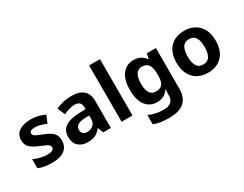

<svg xmlns="http://www.w3.org/2000/svg" viewBox="-100 -1382 2846 2244"><g transform="rotate(-30 1323.0 -260.0)"><path d="M458 -160Q458 -82 402.5 -36Q347 10 233 10Q175 10 131 2.5Q87 -5 47 -22V-144Q90 -123 140.5 -111.5Q191 -100 229 -100Q277 -100 298 -113Q319 -126 319 -150Q319 -165 308.5 -177Q298 -189 271.5 -202Q245 -215 195 -235Q123 -264 84.5 -299Q46 -334 46 -402Q46 -477 105.5 -516.5Q165 -556 262 -556Q314 -556 360 -545Q406 -534 451 -513L409 -413Q371 -430 331 -440.5Q291 -451 260 -451Q186 -451 186 -410Q186 -394 196.5 -383Q207 -372 233.5 -360Q260 -348 308 -329Q357 -310 390.5 -288.5Q424 -267 441 -237Q458 -207 458 -160Z M816 -555Q918 -555 972 -507Q1026 -459 1026 -364V0H923L895 -74H891Q856 -30 817 -10Q778 10 710 10Q637 10 589 -31.5Q541 -73 541 -160Q541 -327 789 -336L880 -339V-358Q880 -408 857 -428Q834 -448 794 -448Q757 -448 718 -436Q679 -424 642 -407L599 -507Q641 -529 696 -542Q751 -555 816 -555ZM821 -251Q748 -248 719.5 -226.5Q691 -205 691 -166Q691 -131 711.5 -114Q732 -97 764 -97Q813 -97 846.5 -126Q880 -155 880 -208V-253Z M1318 0H1171V-760H1318Z M1649 -556Q1704 -556 1743 -534.5Q1782 -513 1807 -476H1812L1825 -546H1949V4Q1949 120 1882.5 180Q1816 240 1677 240Q1614 240 1564.5 232.5Q1515 225 1471 207V82Q1516 103 1563.5 113.5Q1611 124 1673 124Q1736 124 1769.5 94.5Q1803 65 1803 12V-3Q1803 -15 1804 -35Q1805 -55 1807 -70H1802Q1779 -34 1741.5 -12Q1704 10 1648 10Q1552 10 1496 -63Q1440 -136 1440 -272Q1440 -407 1496.5 -481.5Q1553 -556 1649 -556ZM1695 -440Q1643 -440 1616 -396Q1589 -352 1589 -270Q1589 -105 1697 -105Q1759 -105 1785.5 -140.5Q1812 -176 1812 -252V-274Q1812 -358 1785.5 -399Q1759 -440 1695 -440Z M2598 -274Q2598 -138 2527 -64Q2456 10 2333 10Q2257 10 2197.5 -23Q2138 -56 2104.5 -119.5Q2071 -183 2071 -274Q2071 -409 2141.5 -482.5Q2212 -556 2336 -556Q2413 -556 2472 -523Q2531 -490 2564.5 -427Q2598 -364 2598 -274ZM2220 -274Q2220 -192 2247 -147Q2274 -102 2335 -102Q2395 -102 2422 -147Q2449 -192 2449 -274Q2449 -355 2422 -399Q2395 -443 2334 -443Q2274 -443 2247 -399Q2220 -355 2220 -274Z"/></g></svg>

Font: Noto Sans Syriac
Style: Bold
Weight: 700
Designer: Patrick Giasson and the Monotype Design Team
Foundry: Monotype Imaging Inc.
Version: Version 3.000; ttfautohint (v1.8.4.7-5d5b)